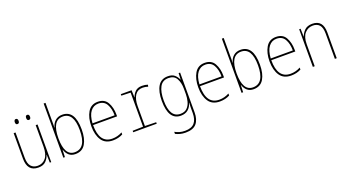

<svg xmlns="http://www.w3.org/2000/svg" viewBox="-61 -1525 4622 2531"><g transform="rotate(-20 2250.0 -259.5)"><path d="M357 -658Q357 -694 329 -694Q303 -694 303 -658Q303 -623 329 -623Q357 -623 357 -658ZM197 -658Q197 -694 169 -694Q156 -694 149.5 -683Q143 -672 143 -658Q143 -623 169 -623Q197 -623 197 -658ZM390 -112H392L395 0H415V-528H389V-227Q389 -118 345.5 -66.5Q302 -15 234 -15Q174 -15 140 -53.5Q106 -92 106 -177V-528H80V-171Q80 10 233 10Q304 10 340.5 -28.5Q377 -67 390 -112Z M940 -268Q940 -538 763 -538Q703 -538 663.5 -503Q624 -468 612 -412H610Q611 -431 611 -457Q611 -483 611 -503V-760H585V0H607L611 -101H613Q628 -52 662.5 -21Q697 10 753 10Q849 10 894.5 -65.5Q940 -141 940 -268ZM611 -262Q611 -513 763 -513Q913 -513 913 -268Q913 -16 753 -16Q611 -16 611 -262Z M1419 -23V-51Q1354 -15 1280 -15Q1100 -15 1100 -270H1437V-296Q1437 -394 1396.5 -466Q1356 -538 1261 -538Q1166 -538 1119.5 -459Q1073 -380 1073 -262Q1073 -140 1123 -65Q1173 10 1280 10Q1358 10 1419 -23ZM1261 -513Q1340 -513 1375.5 -450.5Q1411 -388 1411 -294H1101Q1108 -403 1150.5 -458Q1193 -513 1261 -513Z M1895 0V-21L1738 -25V-303Q1738 -401 1774.5 -455.5Q1811 -510 1881 -510Q1920 -510 1956 -497L1962 -523Q1927 -536 1881 -536Q1820 -536 1786.5 -503Q1753 -470 1740 -427H1738L1734 -528H1583V-507L1712 -503V-25L1565 -21V0Z M2086 -258Q2086 -375 2123 -444Q2160 -513 2244 -513Q2324 -513 2356.5 -454Q2389 -395 2389 -312V-234Q2389 -183 2375.5 -132.5Q2362 -82 2328.5 -48.5Q2295 -15 2235 -15Q2086 -15 2086 -258ZM2415 30V-528H2394L2390 -439H2388Q2372 -479 2339 -508.5Q2306 -538 2244 -538Q2150 -538 2105 -463.5Q2060 -389 2060 -259Q2060 10 2233 10Q2296 10 2336 -25Q2376 -60 2389 -114H2392Q2390 -84 2389.5 -62.5Q2389 -41 2389 -15V30Q2389 121 2348 168.5Q2307 216 2216 216Q2173 216 2138.5 206Q2104 196 2075 179V208Q2104 223 2138 232Q2172 241 2215 241Q2322 241 2368.5 185.5Q2415 130 2415 30Z M2919 -23V-51Q2854 -15 2780 -15Q2600 -15 2600 -270H2937V-296Q2937 -394 2896.5 -466Q2856 -538 2761 -538Q2666 -538 2619.5 -459Q2573 -380 2573 -262Q2573 -140 2623 -65Q2673 10 2780 10Q2858 10 2919 -23ZM2761 -513Q2840 -513 2875.5 -450.5Q2911 -388 2911 -294H2601Q2608 -403 2650.5 -458Q2693 -513 2761 -513Z M3440 -268Q3440 -538 3263 -538Q3203 -538 3163.5 -503Q3124 -468 3112 -412H3110Q3111 -431 3111 -457Q3111 -483 3111 -503V-760H3085V0H3107L3111 -101H3113Q3128 -52 3162.5 -21Q3197 10 3253 10Q3349 10 3394.5 -65.5Q3440 -141 3440 -268ZM3111 -262Q3111 -513 3263 -513Q3413 -513 3413 -268Q3413 -16 3253 -16Q3111 -16 3111 -262Z M3919 -23V-51Q3854 -15 3780 -15Q3600 -15 3600 -270H3937V-296Q3937 -394 3896.5 -466Q3856 -538 3761 -538Q3666 -538 3619.5 -459Q3573 -380 3573 -262Q3573 -140 3623 -65Q3673 10 3780 10Q3858 10 3919 -23ZM3761 -513Q3840 -513 3875.5 -450.5Q3911 -388 3911 -294H3601Q3608 -403 3650.5 -458Q3693 -513 3761 -513Z M4111 0V-307Q4111 -411 4156.5 -461.5Q4202 -512 4270 -512Q4329 -512 4361.5 -475.5Q4394 -439 4394 -355V0H4420V-361Q4420 -537 4270 -537Q4199 -537 4161.5 -499Q4124 -461 4110 -416H4108L4105 -528H4085V0Z"/></g></svg>

Font: Noto Sans Mono UI Condensed Thin
Style: Regular
Weight: 250
Width: 3
Designer: Monotype Design team
Foundry: Monotype Imaging Inc.
Version: 1.000